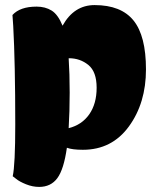

<svg xmlns="http://www.w3.org/2000/svg" viewBox="-20 -735 611 755"><path d="M226 -634Q271 -715 352 -715Q456 -715 505 -654.5Q554 -594 554 -462Q554 -330 487 -238Q420 -146 306 -146Q264 -146 243 -154Q231 -69 205.5 -34.5Q180 0 134 0Q108 0 82 -10.5Q56 -21 43 -32L30 -42Q40 -86 40 -246Q40 -487 32 -633L29 -676Q59 -709 124 -709Q158 -709 183 -693.5Q208 -678 226 -634ZM250 -506Q254 -446 254 -371Q254 -296 250 -231Q302 -244 331 -285.5Q360 -327 360 -390Q360 -453 327.5 -479.5Q295 -506 251 -506Z"/></svg>

Font: Chela One Cyrilic
Style: Regular
Weight: 400
Designer: Miguel Hernandez
Foundry: LatinoType
Version: Version 1.001